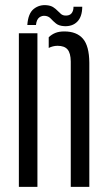

<svg xmlns="http://www.w3.org/2000/svg" viewBox="-20 -730 420 750"><path d="M53.7 0V-600H126.2V0ZM256.4 0V-489.8Q256 -522.7 243.8 -536.9Q231.6 -551.1 204.8 -551.1Q195.4 -551.1 186.9 -548.9Q178.3 -546.7 170.3 -542.7V-584.4Q181.8 -595.6 196.3 -601.4Q210.9 -607.2 231.2 -607.2Q279.4 -607.2 303.9 -578.9Q328.4 -550.7 328.9 -484.7V0ZM267.1 -703.7H301.3Q301 -664.9 282.1 -645.6Q263.2 -626.2 230.9 -627.8Q210 -629 198.7 -638.2Q187.3 -647.5 178.8 -656.9Q170.3 -666.3 157.7 -667.9Q144.3 -669.9 133.5 -661.9Q122.8 -653.9 120.5 -632.4H86.7Q89.9 -677.9 112.1 -695.3Q134.2 -712.7 163.7 -709.5Q178.8 -707.9 188.2 -701.7Q197.7 -695.5 204.6 -688.2Q211.6 -680.9 218.1 -675.5Q224.5 -670.1 233.7 -669.3Q251.5 -668.1 259.5 -678Q267.4 -687.9 267.1 -703.7Z"/></svg>

Font: Big Shoulders Stencil Thin
Style: Regular
Weight: 100
Designer: Patric King
Foundry: XO Type Co
Version: Version 2.001